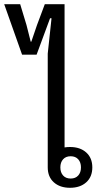

<svg xmlns="http://www.w3.org/2000/svg" viewBox="-87 -881 485 913"><path d="M246 12Q198 12 169 -14Q140 -40 140 -85V-626L158 -794H151L87 -621H18L-67 -861H9L39 -762L59 -683H62L89 -762L126 -861H220V-180Q226 -181 232.5 -181.5Q239 -182 246 -182Q294 -182 323 -156Q352 -130 352 -85Q352 -40 323 -14Q294 12 246 12ZM249 -32Q272 -32 285 -46.5Q298 -61 298 -85Q298 -109 285 -123.5Q272 -138 249 -138Q226 -138 213 -123.5Q200 -109 200 -85Q200 -61 213 -46.5Q226 -32 249 -32Z"/></svg>

Font: IBM Plex Sans Thai Looped
Style: Regular
Weight: 400
Designer: Mike Abbink, Paul van der Laan, Pieter van Rosmalen, Ben Mitchell, Mark Frömberg
Foundry: Bold Monday
Version: Version 1.1